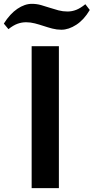

<svg xmlns="http://www.w3.org/2000/svg" viewBox="-87 -981 488 1001"><path d="M78 -740H220V0H78ZM-67 -858Q-35 -909 3.5 -935Q42 -961 79 -961Q104 -961 127 -954.5Q150 -948 172.5 -940.5Q195 -933 218 -927Q241 -921 265 -921Q288 -921 310 -929.5Q332 -938 358 -959L381 -929Q351 -878 311 -852Q271 -826 233 -826Q209 -826 186 -832Q163 -838 140.5 -845.5Q118 -853 95 -859Q72 -865 49 -865Q26 -865 4 -857Q-18 -849 -43 -829Z"/></svg>

Font: Encode Sans Normal
Style: SemiBold
Weight: 600
Designer: Pablo Impallari, Andres Torresi
Foundry: Pablo Impallari, Andres Torresi
Version: Version 1.000; ttfautohint (v1.00) -l 8 -r 50 -G 200 -x 14 -